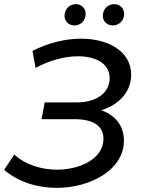

<svg xmlns="http://www.w3.org/2000/svg" viewBox="-27 -897 689 928"><path d="M333 -774C362 -774 387 -797 387 -830C387 -858 366 -877 339 -877C310 -877 285 -854 285 -820C285 -793 306 -774 333 -774ZM518 -774C548 -774 573 -797 573 -830C573 -858 551 -877 525 -877C495 -877 470 -854 470 -820C470 -793 492 -774 518 -774ZM462 -364C550 -391 607 -455 607 -536C607 -646 501 -710 365 -710C290 -710 209 -691 130 -651L145 -569C216 -607 289 -625 350 -625C439 -625 503 -588 503 -519C503 -450 442 -402 343 -402H189L174 -321H332C425 -321 473 -288 473 -226C473 -132 364 -77 248 -77C174 -77 96 -100 42 -150L-7 -76C63 -16 156 11 247 11C413 11 572 -78 572 -217C572 -288 531 -341 462 -364Z"/></svg>

Font: AWKNG-Font Medium
Style: Italic
Weight: 500
Italic angle: -11.3°
Designer: Awakening Church
Foundry: Awakening Church
Version: Version 1.700;PS 001.700;hotconv 1.0.88;makeotf.lib2.5.64775